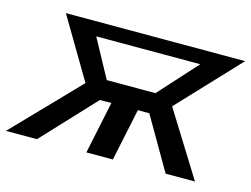

<svg xmlns="http://www.w3.org/2000/svg" viewBox="-115 -650 1017 777"><g transform="rotate(15 393.0 -261.5)"><path d="M-38 0 223 -270 73 -523H824L586 -270L754 0H631L504 -219H456L410 0H299L345 -219H297L92 0ZM303 -304H507L652 -464H216Z"/></g></svg>

Font: Raleway-v4020 SemiBold
Style: Italic
Weight: 600
Italic angle: -12°
Designer: Matt McInerney, Pablo Impallari, Rodrigo Fuenzalida
Foundry: Matt McInerney, Pablo Impallari, Rodrigo Fuenzalida
Version: Version 4.020;PS 004.020;hotconv 1.0.88;makeotf.lib2.5.64775